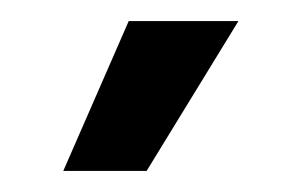

<svg xmlns="http://www.w3.org/2000/svg" viewBox="-20 -903 286 182"><path d="M40 -741 102 -883H206L119 -741Z"/></svg>

Font: Mona Sans ExtraLight Medium
Style: Regular
Weight: 500
Version: Version 2.000